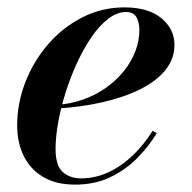

<svg xmlns="http://www.w3.org/2000/svg" viewBox="-20 -490 521 520"><path d="M183.5 10Q131.5 10 96.8 -10.8Q62 -31.5 44.2 -67.8Q26.5 -104 26.5 -150Q26.5 -210 48.5 -267Q70.5 -324 110.2 -370Q150 -416 203 -443Q256 -470 317.5 -470Q381.5 -470 417 -440.8Q452.5 -411.5 452.5 -368.5Q452.5 -330.5 427.8 -300Q403 -269.5 358.8 -247.8Q314.5 -226 257 -213Q199.5 -200 133.5 -196V-206Q172.5 -208.5 206.8 -221Q241 -233.5 268.8 -253.5Q296.5 -273.5 316.2 -298.5Q336 -323.5 346.8 -351.8Q357.5 -380 357.5 -409Q357.5 -428 349.8 -442.8Q342 -457.5 321.5 -457.5Q297 -457.5 273.2 -439.2Q249.5 -421 228 -389.8Q206.5 -358.5 188.8 -320Q171 -281.5 157.8 -239.8Q144.5 -198 137.5 -158.2Q130.5 -118.5 130.5 -86.5Q130.5 -41.5 149.8 -24.2Q169 -7 199.5 -7Q238 -7 273.2 -23.2Q308.5 -39.5 339 -68.5Q369.5 -97.5 393.5 -136L404.5 -129Q382.5 -93 351 -61.2Q319.5 -29.5 278 -9.8Q236.5 10 183.5 10Z"/></svg>

Font: Bodoni Moda 18pt SemiBold
Style: Italic
Weight: 600
Italic angle: -13°
Designer: Owen Earl
Foundry: indestructible type
Version: Version 2.005